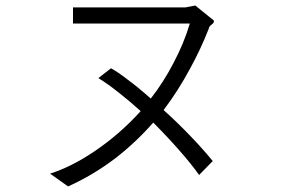

<svg xmlns="http://www.w3.org/2000/svg" viewBox="-20 -715 1040 687"><path d="M241.2 -688.5V-630.9H659.2Q637.7 -558.6 600.6 -489.3Q566.4 -422.9 519.5 -362.3Q475.6 -401.4 437.5 -429.7Q399.4 -459 377 -470.7L332 -435.5Q367.2 -414.1 407.2 -381.8Q443.4 -353.5 483.4 -317.4Q408.2 -234.4 318.4 -173.8Q234.4 -117.2 159.2 -93.8L223.6 -47.9Q314.5 -88.9 393.6 -149.4Q466.8 -206.1 528.3 -276.4Q578.1 -226.6 620.1 -178.7Q664.1 -128.9 692.4 -88.9L741.2 -138.7Q708 -179.7 660.2 -229.5Q616.2 -275.4 565.4 -321.3Q617.2 -389.6 660.2 -469.7Q697.3 -537.1 726.6 -611.3Q727.5 -617.2 731.4 -622.1Q733.4 -624 738.3 -627.9Q743.2 -631.8 744.1 -633.8Q746.1 -637.7 745.1 -641.6L678.7 -695.3L643.6 -688.5Z"/></svg>

Font: Dotum
Style: Regular
Weight: 400
Version: Version 2.21